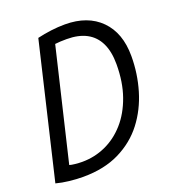

<svg xmlns="http://www.w3.org/2000/svg" viewBox="-129 -800 819 905"><g transform="rotate(-20 280.0 -347.5)"><path d="M135 5Q101 5 65.5 1Q30 -3 0 -11L159 -683Q193 -691 228.5 -695.5Q264 -700 298 -700Q412 -700 477 -634.5Q542 -569 542 -453Q542 -365 517.5 -282.5Q493 -200 443.5 -135.5Q394 -71 317 -33Q240 5 135 5ZM154 -63Q216 -63 271.5 -88Q327 -113 370 -161.5Q413 -210 438 -280.5Q463 -351 463 -441Q463 -504 442.5 -546.5Q422 -589 382 -610.5Q342 -632 282 -632Q248 -632 224 -629L91 -70Q100 -67 119 -65Q138 -63 154 -63Z"/></g></svg>

Font: Ubuntu Sans Mono
Style: Italic
Weight: 400
Italic angle: -13.5°
Monospace: yes
Designer: Dalton Maag Ltd
Foundry: Dalton Maag Ltd
Version: Version 1.006